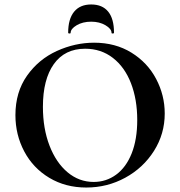

<svg xmlns="http://www.w3.org/2000/svg" viewBox="-20 -827 806 859"><path d="M49 -312Q49 -415 101 -488.5Q153 -562 234.5 -599Q316 -636 401 -636Q496 -636 568 -591.5Q640 -547 678.5 -474Q717 -401 717 -319Q717 -228 669 -152Q621 -76 540.5 -32Q460 12 366 12Q273 12 200.5 -31.5Q128 -75 88.5 -149.5Q49 -224 49 -312ZM594 -290Q594 -382 566 -454.5Q538 -527 485 -568Q432 -609 361 -609Q270 -609 221 -540.5Q172 -472 172 -349Q172 -252 201.5 -175.5Q231 -99 282.5 -56Q334 -13 399 -13Q455 -13 499.5 -45.5Q544 -78 569 -140.5Q594 -203 594 -290ZM285 -681Q285 -742 311.5 -774.5Q338 -807 388 -807Q438 -807 464 -775Q490 -743 490 -681Q490 -677 484.5 -677Q479 -677 479 -680Q479 -698 452 -714Q425 -730 388 -730Q350 -730 323 -714Q296 -698 296 -680Q296 -677 290.5 -677Q285 -677 285 -681Z"/></svg>

Font: Cormorant Infant
Style: Bold
Weight: 700
Designer: Christian Thalmann (Catharsis Fonts)
Foundry: Catharsis Fonts
Version: Version 4.000